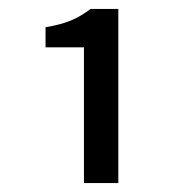

<svg xmlns="http://www.w3.org/2000/svg" viewBox="-20 -850 402 430"><path d="M245 -440V-830H183C155 -809 130 -797 82 -789V-744H168V-440Z"/></svg>

Font: Falling Sky
Style: Light
Weight: 400
Designer: Paul D. Hunt
Foundry: Adobe Systems Incorporated
Version: Version 1.02